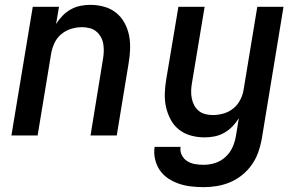

<svg xmlns="http://www.w3.org/2000/svg" viewBox="-20 -558 1240 791"><path d="M27 0 115 -530H223L211 -459Q222 -477 237.5 -493Q253 -509 272 -519.5Q291 -530 311.5 -534Q332 -538 352 -538Q381 -538 408.5 -530.5Q436 -523 457.5 -506Q479 -489 492.5 -464.5Q506 -440 511.5 -413Q517 -386 516 -356.5Q515 -327 510 -298L461 0H353L404 -313Q407 -329 407.5 -345.5Q408 -362 405.5 -377Q403 -392 395.5 -405.5Q388 -419 376.5 -428.5Q365 -438 349.5 -442Q334 -446 318 -446Q296 -446 274 -439.5Q252 -433 233.5 -418Q215 -403 205 -382Q195 -361 191 -339L135 0Z M819 213Q793 213 767 210Q741 207 717.5 199Q694 191 673.5 177.5Q653 164 639 144Q625 124 619 98.5Q613 73 617 47H724Q721 65 729 81Q737 97 751.5 106Q766 115 783.5 118Q801 121 819 121Q843 121 866.5 113.5Q890 106 909 88.5Q928 71 938 48.5Q948 26 952 2L964 -71Q953 -53 937.5 -37Q922 -21 903 -10.5Q884 0 863.5 4Q843 8 823 8Q794 8 766.5 0.5Q739 -7 717.5 -24Q696 -41 683 -65.5Q670 -90 664 -117Q658 -144 659 -173.5Q660 -203 665 -232L715 -530H823L771 -217Q768 -201 767.5 -184.5Q767 -168 770 -153Q773 -138 780 -124.5Q787 -111 798.5 -101.5Q810 -92 825.5 -88Q841 -84 857 -84Q879 -84 901.5 -90.5Q924 -97 942 -112Q960 -127 970.5 -148Q981 -169 984 -191L1040 -530H1148L1058 17Q1053 44 1043.5 70.5Q1034 97 1017 121Q1000 145 977 163.5Q954 182 927.5 193Q901 204 873.5 208.5Q846 213 819 213Z"/></svg>

Font: Iosevka Curly SmBdEx
Style: Italic
Weight: 600
Width: 7
Italic angle: -9°
Monospace: yes
Designer: Belleve Invis
Foundry: Belleve Invis
Version: Version 11.1.0; ttfautohint (v1.8.3)